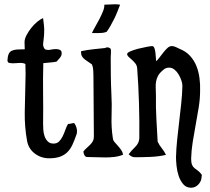

<svg xmlns="http://www.w3.org/2000/svg" viewBox="-20 -738 983 900"><path d="M182 -653Q184 -636 186 -619.5Q188 -603 187 -586Q187 -572 185 -558.5Q183 -545 182 -531Q182 -517 191 -507Q204 -502 217 -505Q230 -508 243 -508Q254 -508 262 -503.5Q270 -499 269 -486Q269 -477 260 -466Q251 -455 245 -449Q229 -446 214 -445Q199 -444 183 -442Q181 -371 182 -300.5Q183 -230 182 -159Q182 -146 183 -130Q184 -114 189 -99.5Q194 -85 204 -75Q214 -65 231 -65Q247 -65 257 -75Q267 -85 274 -99.5Q281 -114 286.5 -130Q292 -146 299 -157Q307 -157 313.5 -159Q320 -161 328 -161Q341 -143 341 -122Q341 -113 338 -106Q329 -80 319.5 -59.5Q310 -39 296 -25Q282 -11 261.5 -3.5Q241 4 210 4Q173 4 143.5 -18Q114 -40 107 -77Q95 -143 96 -211Q97 -279 99 -346Q101 -391 99 -438Q88 -444 73 -443Q58 -442 45 -441.5Q32 -441 23.5 -443Q15 -445 15 -456Q16 -475 21 -485.5Q26 -496 36 -500.5Q46 -505 61 -506Q76 -507 96 -507Q96 -515 95.5 -524Q95 -533 95 -541Q95 -555 104 -572.5Q113 -590 126 -606.5Q139 -623 154 -635.5Q169 -648 182 -653Z M473 -513Q477 -516 483 -516Q492 -516 499 -509Q501 -499 500 -489Q499 -479 499 -469Q499 -427 499.5 -385Q500 -343 502 -301Q505 -250 503 -195.5Q501 -141 509 -90Q510 -80 517.5 -71.5Q525 -63 533 -54Q541 -45 548 -35Q555 -25 557 -13Q538 -5 517 -2.5Q496 0 474 0Q452 0 430.5 -1Q409 -2 389 -2Q380 -2 375.5 -11Q371 -20 371 -28Q378 -37 386.5 -44.5Q395 -52 402.5 -59.5Q410 -67 415 -76Q420 -85 420 -98Q420 -169 419 -239.5Q418 -310 418 -382Q418 -394 417 -409.5Q416 -425 411 -436Q403 -442 394.5 -447.5Q386 -453 378 -459Q370 -465 365 -473Q360 -481 360 -492V-498Q388 -504 416 -507Q444 -510 473 -513ZM543 -716Q537 -701 530.5 -684Q524 -667 515.5 -650Q507 -633 498 -617Q489 -601 480 -589Q470 -585 460.5 -584Q451 -583 442 -583H411Q416 -595 426.5 -613Q437 -631 446.5 -649.5Q456 -668 463 -685.5Q470 -703 469 -716Q481 -716 494 -717Q507 -718 519 -718Q525 -718 531 -717.5Q537 -717 543 -716Z M693 -522Q700 -522 703.5 -513Q707 -504 708.5 -492Q710 -480 710.5 -468.5Q711 -457 712 -451Q719 -457 728 -469Q737 -481 746.5 -493Q756 -505 765.5 -513.5Q775 -522 785 -522Q795 -522 804 -517.5Q813 -513 822 -509Q852 -497 871 -476Q890 -455 900.5 -429Q911 -403 915 -373Q919 -343 918 -314Q918 -275 911.5 -235Q905 -195 897.5 -154.5Q890 -114 883.5 -73.5Q877 -33 876 5Q876 24 880 34Q884 44 891.5 50Q899 56 907.5 62Q916 68 925 80Q927 85 925 90Q925 110 910.5 126Q896 142 876 142Q853 142 839 125.5Q825 109 817.5 86.5Q810 64 807.5 39.5Q805 15 805 -1Q806 -41 810.5 -83.5Q815 -126 820 -168.5Q825 -211 829.5 -253Q834 -295 835 -335Q835 -347 830 -361.5Q825 -376 817 -389.5Q809 -403 797.5 -412Q786 -421 773 -421Q756 -421 745 -410Q728 -396 721 -383Q714 -370 711.5 -355.5Q709 -341 710 -324.5Q711 -308 711 -289Q710 -235 713 -181.5Q716 -128 719 -74Q727 -57 738.5 -43Q750 -29 758 -12Q723 -4 685 -2.5Q647 -1 612 -1Q597 -1 583 -15Q596 -32 614 -49.5Q632 -67 633 -90Q634 -169 631.5 -254.5Q629 -340 623 -418Q622 -431 614.5 -440.5Q607 -450 598.5 -457.5Q590 -465 583 -471.5Q576 -478 576 -485Q576 -491 592.5 -498Q609 -505 629.5 -510Q650 -515 668.5 -518.5Q687 -522 693 -522Z"/></svg>

Font: Teutonic
Style: Regular
Weight: 400
Designer: Peter Wiegel
Foundry: Peter Wiegel
Version: 1.000